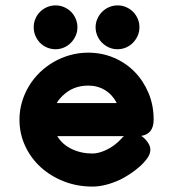

<svg xmlns="http://www.w3.org/2000/svg" viewBox="-20 -646 642 712"><path d="M429.7 -131.3Q434.1 -136.7 439.5 -141.1H192.4Q210.9 -110.4 245.8 -93.5Q280.8 -76.7 322.8 -76.7Q346.2 -76.7 375.7 -90.8Q405.3 -105 430.2 -131.8ZM549.8 -202.6Q549.8 -149.4 503.9 -142.1Q517.6 -132.8 527.6 -118.7Q537.6 -104.5 537.6 -90.8Q537.6 -74.7 525.4 -58.1Q513.2 -41.5 496.1 -26.6Q479 -11.7 460 0.5Q440.9 12.7 427.2 19.5Q370.6 45.9 322.8 45.9Q266.1 45.9 216.8 26.6Q167.5 7.3 130.9 -26.1Q94.2 -59.6 73.2 -105Q52.2 -150.4 52.2 -202.6Q52.2 -236.3 61.5 -267.8Q70.8 -299.3 87.4 -326.9Q104 -354.5 127.4 -377.2Q150.9 -399.9 179.2 -416.3Q207.5 -432.6 240 -441.7Q272.5 -450.7 307.1 -450.7Q358.4 -450.7 402.8 -431.6Q447.3 -412.6 479.7 -379.2Q512.2 -345.7 531 -300.5Q549.8 -255.4 549.8 -202.6ZM212.4 -291.5Q205.6 -284.7 200.2 -278.1Q194.8 -271.5 190.4 -263.7H413.1Q397.5 -294.4 369.9 -311.5Q342.3 -328.6 307.1 -328.6Q250.5 -328.6 212.4 -291ZM186 -626Q202.6 -626 217.5 -619.6Q232.4 -613.3 243.4 -602.3Q254.4 -591.3 260.7 -576.4Q267.1 -561.5 267.1 -544.9Q267.1 -527.8 260.5 -513.2Q253.9 -498.5 242.9 -487.3Q231.9 -476.1 217 -469.7Q202.1 -463.4 186 -463.4Q169.9 -463.4 155 -469.5Q140.1 -475.6 129.2 -486.6Q118.2 -497.6 111.6 -512.5Q105 -527.3 105 -544.9Q105 -561.5 111.3 -576.4Q117.7 -591.3 128.7 -602.3Q139.6 -613.3 154.5 -619.6Q169.4 -626 186 -626ZM416 -626Q432.6 -626 447.5 -619.6Q462.4 -613.3 473.4 -602.3Q484.4 -591.3 490.7 -576.4Q497.1 -561.5 497.1 -544.9Q497.1 -527.8 490.5 -513.2Q483.9 -498.5 472.9 -487.3Q461.9 -476.1 447 -469.7Q432.1 -463.4 416 -463.4Q398.4 -463.4 383.5 -470.2Q368.7 -477.1 357.7 -488.3Q346.7 -499.5 340.6 -514.2Q334.5 -528.8 334.5 -544.9Q334.5 -561 340.8 -575.7Q347.2 -590.3 358.2 -601.6Q369.1 -612.8 384 -619.4Q398.9 -626 416 -626Z"/></svg>

Font: Erica Type
Style: Bold
Weight: 700
Designer: Peter Wiegel
Foundry: Peter Wiegel
Version: Version 1.000 2010 initial release